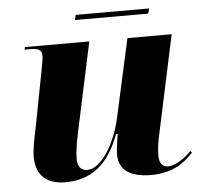

<svg xmlns="http://www.w3.org/2000/svg" viewBox="-49 -696 800 757"><g transform="rotate(-5 351.0 -317.5)"><path d="M273 -625H563L568 -645H278ZM520 10C605 10 653 -27 687 -64L681 -71C657 -45 618 -18 589 -18C566 -18 554 -34 554 -65C554 -86 558 -119 565 -148L648 -536H473L405 -228C384 -129 326 -32 271 -32C244 -32 232 -49 232 -80C232 -104 238 -144 246 -181L322 -536H67L65 -526H87C125 -526 133 -517 133 -495C133 -484 130 -466 124 -436L81 -212C74 -178 64 -135 64 -102C64 -43 92 9 181 9C279 9 351 -42 395 -163H402C399 -151 392 -96 392 -83C392 -33 421 10 520 10Z"/></g></svg>

Font: Noto Serif Display ExtraBold
Style: Italic
Weight: 800
Italic angle: -12°
Designer: Monotype Design Team
Foundry: Monotype Imaging Inc.
Version: Version 2.009